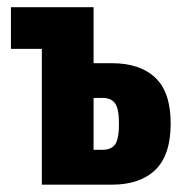

<svg xmlns="http://www.w3.org/2000/svg" viewBox="-20 -504 503 524"><path d="M9.8 -370.6H94.2V0H285.2Q362.3 0 404.1 -40.5Q445.8 -81.1 445.8 -167Q445.8 -252 404.1 -291.7Q362.3 -331.5 285.6 -331.5H235.4V-484.4H9.8ZM259.8 -236.8Q283.2 -236.8 293.9 -222.2Q304.7 -207.5 304.7 -167Q304.7 -124.5 294.2 -109.9Q283.7 -95.2 259.8 -95.2H235.4V-236.8Z"/></svg>

Font: Roboto Flex
Style: wght 700 wdth 25 opsz 34 GRAD 0.00 slnt 0.00 XTRA 468 XOPQ 96 YOPQ 79 YTLC 514 YTUC 712 YTAS 750 YTDE -203.00 YTFI 738
Weight: 700
Width: 1
Designer: Berlow after Robertson
Foundry: Google
Version: Version 3.100